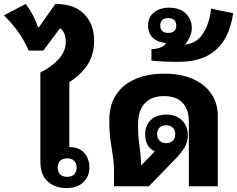

<svg xmlns="http://www.w3.org/2000/svg" viewBox="-60 -946 1204 975"><path d="M418 -741Q418 -669 385 -618Q352 -567 292 -529V-199H293Q342 -199 368 -169.5Q394 -140 394 -95Q394 -50 363 -20.5Q332 9 277 9Q219 9 182 -24.5Q145 -58 145 -128V-578Q202 -606 238 -646Q274 -686 274 -733Q274 -782 245 -803L160 -689H86Q62 -743 31 -786Q0 -829 -40 -868L71 -926Q113 -869 133 -808H138L221 -926Q319 -926 368.5 -873.5Q418 -821 418 -741ZM281 -142Q259 -142 246 -130Q233 -118 233 -95Q233 -72 246 -60Q259 -48 281 -48Q303 -48 316 -60Q329 -72 329 -95Q329 -118 316 -130Q303 -142 281 -142Z M519 0V-65Q519 -116 513 -154.5Q507 -193 501 -234.5Q495 -276 495 -336Q495 -413 530 -465.5Q565 -518 628 -545Q691 -572 775 -572Q856 -572 917 -546Q978 -520 1012 -471.5Q1046 -423 1046 -355V0H899V-330Q899 -388 868 -423Q837 -458 772 -458Q710 -458 675.5 -421.5Q641 -385 641 -314Q641 -266 644.5 -234.5Q648 -203 652 -174.5Q656 -146 656 -105L726 -177Q677 -201 677 -263Q677 -310 706 -337Q735 -364 785 -364Q835 -364 864.5 -334.5Q894 -305 894 -259Q894 -224 876.5 -196Q859 -168 831 -139L696 0ZM784 -219Q804 -219 817 -231Q830 -243 830 -265Q830 -286 817 -298Q804 -310 784 -310Q762 -310 750 -298Q738 -286 738 -265Q738 -244 750.5 -231.5Q763 -219 784 -219Z M843 -632Q770 -632 709 -638V-696Q734 -697 754.5 -704.5Q775 -712 783 -728Q743 -730 717.5 -753Q692 -776 692 -817Q692 -859 722 -883Q752 -907 798 -907Q854 -907 884 -877Q914 -847 914 -804Q914 -781 904.5 -759.5Q895 -738 879 -719Q939 -726 971 -775.5Q1003 -825 1012 -902L1124 -879Q1114 -807 1083.5 -751.5Q1053 -696 995 -664Q937 -632 843 -632ZM794 -779Q835 -779 835 -816Q835 -854 794 -854Q754 -854 754 -816Q754 -779 794 -779Z"/></svg>

Font: Noto Sans Thai Looped
Style: Bold
Weight: 700
Designer: Sasikarn Vongin, Ben Mitchell
Foundry: The Fontpad Ltd
Version: Version 1.001; ttfautohint (v1.8.4.7-5d5b)